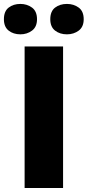

<svg xmlns="http://www.w3.org/2000/svg" viewBox="-47 -948 442 968"><path d="M77.1 0V-713.9H271V0ZM-27.3 -851.1Q-27.3 -891.1 -3.4 -909.7Q20.5 -928.2 55.7 -928.2Q89.4 -928.2 114.5 -909.7Q139.6 -891.1 139.6 -851.1Q139.6 -812.5 114.5 -793.7Q89.4 -774.9 55.7 -774.9Q20.5 -774.9 -3.4 -793.7Q-27.3 -812.5 -27.3 -851.1ZM206.5 -851.1Q206.5 -891.1 230.7 -909.7Q254.9 -928.2 290.5 -928.2Q324.7 -928.2 349.9 -909.7Q375 -891.1 375 -851.1Q375 -812.5 349.9 -793.7Q324.7 -774.9 290.5 -774.9Q254.9 -774.9 230.7 -793.7Q206.5 -812.5 206.5 -851.1Z"/></svg>

Font: Open Sans ExtraBold
Style: Regular
Weight: 800
Designer: Monotype Design Team
Foundry: Monotype Imaging Inc.
Version: Version 3.003; ttfautohint (v1.8.4)